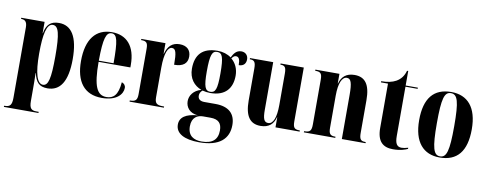

<svg xmlns="http://www.w3.org/2000/svg" viewBox="-71 -1019 4089 1613"><g transform="rotate(10 1973.5 -212.5)"><path d="M8 227H303V217H283C240 217 223 201 223 138V40C223 -7 223 -53 221 -100H223C240 -27 267 10 341 10C447 10 508 -75 508 -268C508 -461 448 -548 343 -548C272 -548 237 -515 223 -439H221V-536H22V-526H25C47 -526 74 -519 74 -464V138C74 201 57 217 13 217H8ZM298 -13C248 -13 222 -99 222 -266C222 -431 242 -523 294 -523C343 -523 360 -459 360 -266C360 -76 344 -13 298 -13Z M804 10C931 10 981 -53 981 -106C981 -128 967 -143 948 -149C939 -36 899 -4 841 -4C761 -4 726 -75 726 -284H997V-306C997 -464 921 -549 794 -549C658 -549 579 -453 579 -265C579 -91 653 10 804 10ZM726 -294C727 -486 747 -539 793 -539C840 -539 852 -486 852 -294Z M1040 0H1333V-10H1323C1268 -10 1253 -25 1253 -76V-327C1253 -453 1280 -506 1313 -506C1346 -506 1355 -473 1355 -370C1431 -370 1468 -401 1468 -459C1468 -515 1433 -548 1372 -548C1308 -548 1272 -512 1254 -446H1252V-536H1046V-526H1048C1092 -526 1104 -512 1104 -463V-76C1104 -25 1090 -10 1042 -10H1040Z M1675 235C1847 235 1925 162 1925 44C1925 -50 1870 -106 1755 -106H1660C1623 -106 1604 -122 1604 -151C1604 -169 1612 -185 1628 -198C1649 -192 1672 -189 1695 -189C1823 -189 1880 -262 1880 -369C1880 -427 1857 -475 1819 -506C1832 -524 1842 -531 1855 -531C1880 -531 1890 -509 1890 -461C1935 -461 1951 -489 1951 -521C1951 -552 1930 -579 1893 -579C1848 -579 1828 -545 1812 -513C1781 -536 1741 -549 1695 -549C1566 -549 1508 -483 1508 -364C1508 -280 1554 -225 1617 -202C1551 -184 1520 -136 1520 -89C1520 -38 1554 9 1625 14C1525 22 1473 56 1473 119C1473 194 1546 235 1675 235ZM1693 -199C1650 -199 1635 -231 1635 -363C1635 -506 1651 -539 1693 -539C1736 -539 1751 -507 1751 -364C1751 -231 1737 -199 1693 -199ZM1693 225C1628 225 1575 198 1575 116C1575 38 1624 15 1670 15H1733C1804 15 1830 48 1830 107C1830 185 1786 225 1693 225Z M2158 10C2230 10 2268 -27 2283 -86H2285V0H2491V-10H2487C2445 -10 2432 -24 2432 -76V-536H2234V-526H2236C2273 -526 2284 -511 2284 -458V-190C2284 -83 2260 -25 2218 -25C2183 -25 2171 -52 2171 -130V-536H1973V-526H1975C2012 -526 2024 -510 2024 -456V-183C2024 -48 2070 10 2158 10Z M2527 0H2795V-10H2792C2750 -10 2737 -25 2737 -76V-350C2737 -459 2764 -514 2804 -514C2839 -514 2851 -479 2851 -376V0H3053V-10H3049C3009 -10 2998 -26 2998 -80V-357C2998 -492 2953 -549 2864 -549C2792 -549 2754 -512 2738 -454H2736V-536H2531V-526H2535C2577 -526 2590 -512 2590 -461V-79C2590 -25 2577 -10 2531 -10H2527Z M3288 10C3350 10 3393 -5 3413 -15V-25C3390 -18 3372 -15 3357 -15C3318 -15 3301 -41 3301 -105V-526H3405V-536H3301V-660H3291C3279 -616 3255 -584 3218 -563C3186 -545 3144 -536 3092 -536V-526H3152V-148C3152 -31 3204 10 3288 10Z M3686 10C3835 10 3912 -81 3912 -270C3912 -457 3828 -549 3689 -549C3540 -549 3463 -457 3463 -270C3463 -82 3547 10 3686 10ZM3688 0C3633 0 3614 -59 3614 -270C3614 -481 3632 -539 3687 -539C3744 -539 3762 -481 3762 -270C3762 -59 3744 0 3688 0Z"/></g></svg>

Font: Noto Serif Display Condensed Extra
Style: Regular
Weight: 800
Width: 3
Designer: Monotype Design Team
Foundry: Monotype Imaging Inc.
Version: Version 1.900